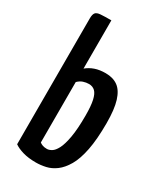

<svg xmlns="http://www.w3.org/2000/svg" viewBox="-188 -807 755 889"><g transform="rotate(30 189.5 -362.5)"><path d="M160 10Q120 10 90.5 1.5Q61 -7 43 -20V-693Q43 -714 50 -723Q57 -732 77 -733.5Q97 -735 134 -735V-477Q153 -493 177.5 -501.5Q202 -510 234 -510Q274 -510 300 -491Q326 -472 339.5 -428.5Q353 -385 353 -311Q353 -225 341.5 -167Q330 -109 309.5 -74Q289 -39 264 -20.5Q239 -2 212 4Q185 10 160 10ZM173 -70Q184 -70 197.5 -78Q211 -86 223 -109Q235 -132 243 -176.5Q251 -221 251 -293Q251 -344 244.5 -373.5Q238 -403 225 -415.5Q212 -428 192 -428Q177 -428 162 -423Q147 -418 134 -405V-82Q140 -77 149.5 -73.5Q159 -70 173 -70Z"/></g></svg>

Font: Yanone Kaffeesatz Medium
Style: Regular
Weight: 500
Designer: Yanone (Cyrillic: Daniel Pouzeot, Huerta Tipografica, and Cyreal)
Foundry: Yanone
Version: Version 2.003